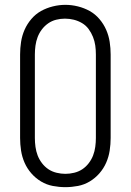

<svg xmlns="http://www.w3.org/2000/svg" viewBox="-20 -765 540 793"><path d="M250 8Q224 8 198 3Q172 -2 149.5 -15.5Q127 -29 109.5 -49Q92 -69 81.5 -93Q71 -117 67 -143Q63 -169 63 -195V-540Q63 -566 67 -592Q71 -618 81.5 -642Q92 -666 109.5 -686.5Q127 -707 149.5 -719.5Q172 -732 198 -738.5Q224 -745 250 -745Q276 -745 302 -738.5Q328 -732 350.5 -719.5Q373 -707 390.5 -686.5Q408 -666 418.5 -642Q429 -618 433 -592Q437 -566 437 -540V-195Q437 -169 433 -143Q429 -117 418.5 -93Q408 -69 390.5 -49Q373 -29 350.5 -15.5Q328 -2 302 3Q276 8 250 8ZM250 -47Q268 -47 286.5 -51.5Q305 -56 320 -66Q335 -76 346.5 -91Q358 -106 364.5 -123Q371 -140 373.5 -158.5Q376 -177 376 -195V-540Q376 -559 373.5 -577Q371 -595 364 -612.5Q357 -630 346 -645Q335 -660 319 -669.5Q303 -679 285 -683.5Q267 -688 248 -688Q230 -688 212 -683.5Q194 -679 179 -668.5Q164 -658 153 -643.5Q142 -629 135.5 -612Q129 -595 126.5 -576.5Q124 -558 124 -540V-195Q124 -177 126.5 -158.5Q129 -140 135.5 -123Q142 -106 153.5 -91Q165 -76 180 -66Q195 -56 213.5 -51.5Q232 -47 250 -47Z"/></svg>

Font: Iosevka Slab Light
Style: Regular
Weight: 300
Monospace: yes
Designer: Belleve Invis
Foundry: Belleve Invis
Version: Version 11.1.0; ttfautohint (v1.8.3)